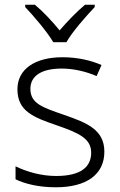

<svg xmlns="http://www.w3.org/2000/svg" viewBox="-20 -785 509 815"><path d="M206 -606H262C286 -649 345 -716 382 -755V-765H341C305 -735 265 -693 233 -656C203 -693 164 -735 128 -765H87V-755C124 -716 181 -649 206 -606ZM423 -141C423 -235 348 -264 253 -297C161 -329 109 -345 109 -408C109 -464 158 -494 242 -494C295 -494 349 -480 390 -462L411 -509C365 -529 309 -542 245 -542C129 -542 54 -492 54 -406C54 -313 122 -287 221 -253C317 -220 367 -196 367 -137C367 -76 323 -38 218 -38C155 -38 93 -56 46 -79V-24C85 -5 143 10 217 10C348 10 423 -45 423 -141Z"/></svg>

Font: Noto Sans Gujarati Light
Style: Regular
Weight: 300
Designer: Jelle Bosma - Monotype Design Team, Universal Thirst
Foundry: Monotype Imaging Inc.
Version: Version 2.106